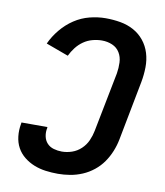

<svg xmlns="http://www.w3.org/2000/svg" viewBox="-79 -748 708 825"><g transform="rotate(10 275.0 -335.0)"><path d="M229 12Q202 12 175.5 8.5Q149 5 125 -4.5Q101 -14 81 -30Q61 -46 49 -68Q37 -90 34 -117Q31 -144 36 -171L37 -178H150V-174Q146 -156 149.5 -138Q153 -120 164.5 -107.5Q176 -95 193.5 -90Q211 -85 229 -85Q251 -85 273 -92.5Q295 -100 312.5 -116.5Q330 -133 339.5 -154.5Q349 -176 353 -197L404 -457Q408 -481 407 -505Q406 -529 394.5 -548Q383 -567 362 -576Q341 -585 317 -585Q297 -585 276 -579.5Q255 -574 237 -561.5Q219 -549 205.5 -531.5Q192 -514 183 -495L85 -531Q100 -564 124.5 -593.5Q149 -623 180 -643.5Q211 -664 246.5 -673Q282 -682 316 -682Q349 -682 380.5 -676.5Q412 -671 438.5 -656.5Q465 -642 484 -618.5Q503 -595 512 -565.5Q521 -536 520.5 -503.5Q520 -471 514 -439L464 -179Q459 -153 448.5 -127Q438 -101 422 -78Q406 -55 383.5 -37Q361 -19 335 -8Q309 3 282 7.5Q255 12 229 12Z"/></g></svg>

Font: Lode
Style: Bold Italic
Weight: 700
Italic angle: -11°
Monospace: yes
Designer: Belleve Invis
Foundry: Belleve Invis
Version: Version 29.2.0; ttfautohint (v1.8.3)